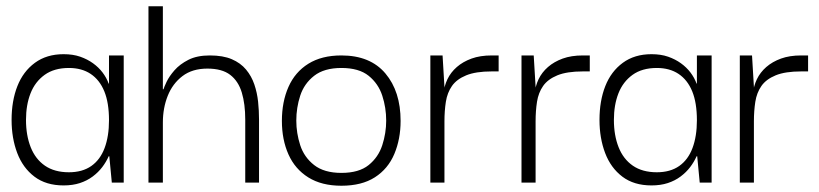

<svg xmlns="http://www.w3.org/2000/svg" viewBox="-20 -583 2614 613"><path d="M183 9Q127 9 90 -19Q53 -47 35 -94.5Q17 -142 17 -200Q17 -261 35.5 -308Q54 -355 91.5 -382.5Q129 -410 183 -410Q213 -410 236 -402Q259 -394 277 -381Q295 -368 307.5 -351.5Q320 -335 327 -316H328V-406H375V0H337L329 -84H327Q319 -66 306.5 -49.5Q294 -33 276 -19.5Q258 -6 235 1.5Q212 9 183 9ZM200 -33Q243 -33 271.5 -53Q300 -73 314 -110.5Q328 -148 328 -199Q328 -255 313 -291.5Q298 -328 269.5 -347Q241 -366 200 -366Q153 -366 122.5 -344Q92 -322 77.5 -285Q63 -248 63 -200Q63 -151 78 -113Q93 -75 123.5 -54Q154 -33 200 -33Z M454 0V-563H500V-298H502Q504 -305 512 -322Q520 -339 537 -358.5Q554 -378 581.5 -392Q609 -406 650 -406Q692 -406 720 -394Q748 -382 765.5 -361Q783 -340 792 -313.5Q801 -287 804 -258.5Q807 -230 807 -201V0H763V-201Q763 -251 752 -287.5Q741 -324 715 -344Q689 -364 642 -364Q594 -364 562.5 -340Q531 -316 515.5 -277Q500 -238 500 -192V0Z M1070 10Q1007 10 964.5 -16.5Q922 -43 901 -90Q880 -137 880 -197Q880 -258 901 -305.5Q922 -353 964.5 -379.5Q1007 -406 1070 -406Q1162 -406 1210.5 -348.5Q1259 -291 1259 -197Q1259 -139 1239 -91.5Q1219 -44 1177 -17Q1135 10 1070 10ZM1070 -31Q1126 -31 1157 -56Q1188 -81 1200.5 -119.5Q1213 -158 1213 -198Q1213 -239 1200.5 -277.5Q1188 -316 1157 -341Q1126 -366 1070 -366Q1015 -366 983 -341Q951 -316 938.5 -277.5Q926 -239 926 -198Q926 -158 938.5 -119.5Q951 -81 983 -56Q1015 -31 1070 -31Z M1354 0V-406H1393L1400 -289L1399 -202V0ZM1399 -196 1396 -284Q1398 -308 1408.5 -330Q1419 -352 1438.5 -369Q1458 -386 1485.5 -396Q1513 -406 1550 -406H1572V-355H1550Q1499 -355 1468.5 -342.5Q1438 -330 1423 -308.5Q1408 -287 1403.5 -258Q1399 -229 1399 -196Z M1645 0V-406H1684L1691 -289L1690 -202V0ZM1690 -196 1687 -284Q1689 -308 1699.5 -330Q1710 -352 1729.5 -369Q1749 -386 1776.5 -396Q1804 -406 1841 -406H1863V-355H1841Q1790 -355 1759.5 -342.5Q1729 -330 1714 -308.5Q1699 -287 1694.5 -258Q1690 -229 1690 -196Z M2060 9Q2004 9 1967 -19Q1930 -47 1912 -94.5Q1894 -142 1894 -200Q1894 -261 1912.5 -308Q1931 -355 1968.5 -382.5Q2006 -410 2060 -410Q2090 -410 2113 -402Q2136 -394 2154 -381Q2172 -368 2184.5 -351.5Q2197 -335 2204 -316H2205V-406H2252V0H2214L2206 -84H2204Q2196 -66 2183.5 -49.5Q2171 -33 2153 -19.5Q2135 -6 2112 1.5Q2089 9 2060 9ZM2077 -33Q2120 -33 2148.5 -53Q2177 -73 2191 -110.5Q2205 -148 2205 -199Q2205 -255 2190 -291.5Q2175 -328 2146.5 -347Q2118 -366 2077 -366Q2030 -366 1999.5 -344Q1969 -322 1954.5 -285Q1940 -248 1940 -200Q1940 -151 1955 -113Q1970 -75 2000.5 -54Q2031 -33 2077 -33Z M2342 0V-406H2381L2388 -289L2387 -202V0ZM2387 -196 2384 -284Q2386 -308 2396.5 -330Q2407 -352 2426.5 -369Q2446 -386 2473.5 -396Q2501 -406 2538 -406H2560V-355H2538Q2487 -355 2456.5 -342.5Q2426 -330 2411 -308.5Q2396 -287 2391.5 -258Q2387 -229 2387 -196Z"/></svg>

Font: Darker Grotesque
Style: Regular
Weight: 400
Designer: Gabriel Lam
Foundry: TypeRant
Version: Version 1.000;gftools[0.9.28]